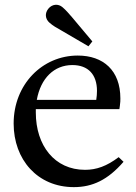

<svg xmlns="http://www.w3.org/2000/svg" viewBox="-20 -758 557 788"><path d="M343 -568 359 -588 275 -688C262 -703 251 -716 237 -728C219 -744 194 -741 179 -723C163 -704 165 -680 184 -664C198 -652 212 -644 230 -634ZM283 10C360 10 423 -20 487 -94L467 -113C418 -76 376 -61 329 -61C204 -61 127 -161 127 -296C127 -301 127 -305 127 -310H470L472 -324C474 -338 474 -346 474 -354C474 -469 404 -530 299 -530C154 -530 36 -412 36 -251C36 -103 134 10 283 10ZM277 -491C342 -491 378 -452 378 -385C378 -373 377 -361 375 -348H131C147 -437 202 -491 277 -491Z"/></svg>

Font: Hedvig Letters Serif 24pt
Style: Regular
Weight: 400
Designer: Alexander Örn & Tor Weibull
Foundry: Kanon Foundry
Version: Version 1.000